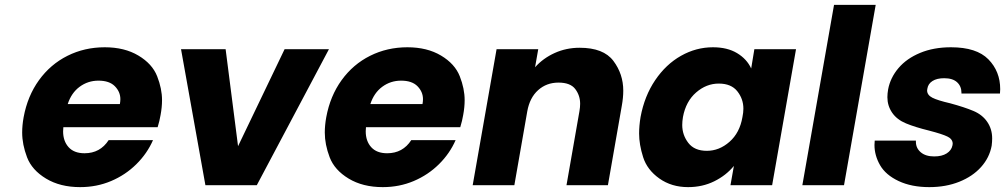

<svg xmlns="http://www.w3.org/2000/svg" viewBox="-20 -760 4125 788"><path d="M639 -288Q635 -264 627 -238H240Q239 -229 239 -221Q239 -181 261.5 -156Q284 -131 327 -131Q391 -131 426 -185H608Q584 -130 539.5 -86Q495 -42 436 -17Q377 8 309 8Q227 8 169 -27Q111 -62 91 -114.5Q71 -167 71 -216Q71 -246 77 -279Q93 -366 140 -431Q187 -496 257 -531Q327 -566 410 -566Q491 -566 548 -532Q605 -498 625 -447Q645 -396 645 -349Q645 -320 639 -288ZM472 -333Q474 -344 474 -353Q474 -383 451.5 -406Q429 -429 384 -429Q341 -429 307 -404Q273 -379 258 -333Z M957 -160 1148 -558H1330L1034 0H823L723 -558H906Z M1881 -288Q1877 -264 1869 -238H1482Q1481 -229 1481 -221Q1481 -181 1503.5 -156Q1526 -131 1569 -131Q1633 -131 1668 -185H1850Q1826 -130 1781.5 -86Q1737 -42 1678 -17Q1619 8 1551 8Q1469 8 1411 -27Q1353 -62 1333 -114.5Q1313 -167 1313 -216Q1313 -246 1319 -279Q1335 -366 1382 -431Q1429 -496 1499 -531Q1569 -566 1652 -566Q1733 -566 1790 -532Q1847 -498 1867 -447Q1887 -396 1887 -349Q1887 -320 1881 -288ZM1714 -333Q1716 -344 1716 -353Q1716 -383 1693.5 -406Q1671 -429 1626 -429Q1583 -429 1549 -404Q1515 -379 1500 -333Z M2359 -564Q2457 -564 2497.5 -510Q2538 -456 2538 -388Q2538 -359 2532 -326L2475 0H2305L2358 -303Q2361 -320 2361 -334Q2361 -368 2341 -394.5Q2321 -421 2272 -421Q2223 -421 2188.5 -390Q2154 -359 2144 -303L2091 0H1920L2018 -558H2189L2176 -484Q2209 -521 2256.5 -542.5Q2304 -564 2359 -564Z M2609 -280Q2625 -366 2669 -431Q2713 -496 2775 -531Q2837 -566 2906 -566Q2965 -566 3005 -542Q3045 -518 3063 -479L3076 -558H3247L3149 0H2978L2992 -79Q2960 -40 2911.5 -16Q2863 8 2804 8Q2736 8 2686 -27.5Q2636 -63 2619.5 -115Q2603 -167 2603 -212Q2603 -244 2609 -280ZM3027 -279Q3031 -298 3031 -314Q3031 -354 3006 -385.5Q2981 -417 2930 -417Q2879 -417 2837 -380.5Q2795 -344 2783 -280Q2780 -262 2780 -247Q2780 -206 2805 -173.5Q2830 -141 2881 -141Q2932 -141 2974 -178Q3016 -215 3027 -279Z M3574 -740 3444 0H3273L3403 -740Z M3794 8Q3721 8 3668 -17Q3615 -42 3592 -82Q3569 -122 3569 -165Q3569 -174 3570 -183H3739Q3739 -180 3739 -178Q3739 -152 3759 -135Q3779 -118 3814 -118Q3846 -118 3865.5 -130.5Q3885 -143 3889 -163Q3890 -167 3890 -170Q3890 -189 3868.5 -199.5Q3847 -210 3793 -224Q3736 -238 3698.5 -253.5Q3661 -269 3641.5 -297.5Q3622 -326 3622 -361Q3622 -376 3625 -393Q3634 -441 3667.5 -480.5Q3701 -520 3756.5 -543Q3812 -566 3883 -566Q3988 -566 4036.5 -516.5Q4085 -467 4085 -394Q4085 -385 4084 -376H3926Q3926 -377 3926 -379Q3926 -406 3908 -422.5Q3890 -439 3855 -439Q3825 -439 3807 -427.5Q3789 -416 3786 -396Q3785 -392 3785 -389Q3785 -370 3806.5 -359Q3828 -348 3880 -336Q3939 -320 3975.5 -304.5Q4012 -289 4032 -259.5Q4052 -230 4052 -192Q4052 -178 4050 -162Q4041 -113 4006.5 -74.5Q3972 -36 3917 -14Q3862 8 3794 8Z"/></svg>

Font: Fz Poppins
Style: Bold Italic
Weight: 700
Italic angle: -10°
Designer: Ninad Kale (Devanagari), Jonny Pinhorn (Latin)
Foundry: Indian Type Foundry
Version: Vit hóa bi Vntype.Com & FontZin.Com